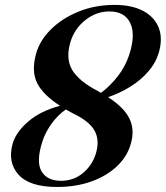

<svg xmlns="http://www.w3.org/2000/svg" viewBox="-20 -732 660 764"><path d="M207 12Q97.5 12 53.5 -37.2Q9.5 -86.5 30.5 -161Q44 -207 92.8 -248.8Q141.5 -290.5 219 -311Q151.5 -354.5 128 -401Q104.5 -447.5 123 -516Q137 -569.5 181.5 -614Q226 -658.5 291.8 -685.5Q357.5 -712.5 436 -712.5Q505 -712.5 550.2 -688.2Q595.5 -664 612 -620.5Q628.5 -577 611 -519.5Q599 -480.5 569.2 -446.5Q539.5 -412.5 498 -386.8Q456.5 -361 410 -345.5Q474 -304 495.2 -259.8Q516.5 -215.5 501 -161.5Q487 -110 446 -71Q405 -32 343.8 -10Q282.5 12 207 12ZM369 -370Q375.5 -366 382 -362.5Q419.5 -391 449 -429Q478.5 -467 493.5 -512Q520.5 -593 498.5 -639.8Q476.5 -686.5 415.5 -686.5Q363 -686.5 319.8 -652.2Q276.5 -618 260.5 -565.5Q240.5 -498.5 267.2 -453.8Q294 -409 369 -370ZM148 -167Q123 -87.5 145.5 -50Q168 -12.5 223 -12.5Q272.5 -12.5 309.8 -43.2Q347 -74 361.5 -121Q377.5 -174 356.2 -212.2Q335 -250.5 268 -282Q254 -289.5 242 -296.5Q208 -272.5 183.5 -237.5Q159 -202.5 148 -167Z"/></svg>

Font: Fraunces 72pt SemiBold
Style: Italic
Weight: 600
Italic angle: -16°
Version: Version 1.000;[b76b70a41]